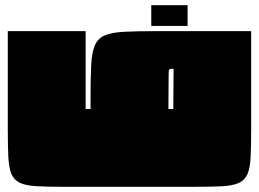

<svg xmlns="http://www.w3.org/2000/svg" viewBox="-20 -720 998 740"><path d="M584 -600H948V-225Q948 -158 946 -115Q944 -72 933.5 -48.5Q923 -25 899.5 -14.5Q876 -4 833.5 -2Q791 0 723 0H221Q158 0 118 -2.5Q78 -5 55.5 -16Q33 -27 23.5 -51Q14 -75 12 -117Q10 -159 10 -225V-600H310V-300H329V-345Q329 -422 331.5 -470Q334 -518 345.5 -545Q357 -572 383.5 -583.5Q410 -595 458.5 -597.5Q507 -600 584 -600ZM630 -435 629 -300H648L649 -455Q635 -455 632.5 -452.5Q630 -450 630 -435ZM563 -700H703V-620H563Z"/></svg>

Font: Badeen Display
Style: Regular
Weight: 400
Version: Version 1.000; ttfautohint (v1.8.4.7-5d5b)